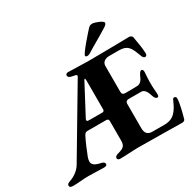

<svg xmlns="http://www.w3.org/2000/svg" viewBox="-185 -1048 1273 1251"><g transform="rotate(-30 452.0 -422.0)"><path d="M-5 -11C-5 1 6 5 22 5C62 5 98 -1 138 -1C177 -1 216 2 255 2C270 2 278 -3 278 -12C278 -23 269 -30 254 -33C211 -42 191 -55 191 -80C191 -88 193 -98 197 -110C212 -147 232 -199 254 -241C262 -255 269 -259 280 -259H421C436 -259 439 -249 439 -241V-95C439 -53 422 -43 377 -31C362 -27 355 -18 355 -10C355 -2 362 5 375 5C417 5 473 0 514 0C634 0 810 4 841 4C851 4 861 0 864 -9C877 -55 893 -116 893 -152C893 -160 886 -166 878 -166C870 -166 867 -160 863 -150C836 -90 809 -43 736 -43H645C609 -43 593 -62 593 -99V-282C593 -296 601 -305 615 -305H711C734 -305 749 -284 761 -243C765 -230 774 -219 785 -219C792 -219 796 -227 795 -245C792 -275 791 -300 791 -326C791 -352 793 -377 795 -405C796 -419 789 -427 783 -427C774 -427 767 -417 760 -404C748 -376 736 -350 704 -350C677 -349 648 -349 617 -349C602 -349 593 -356 593 -373V-568C593 -595 617 -611 646 -611H721C751 -611 772 -604 787 -588C805 -570 814 -542 829 -503C834 -492 841 -488 848 -488C855 -488 862 -494 862 -506C861 -542 854 -587 845 -635C843 -649 830 -654 821 -654C801 -654 630 -650 511 -650C466 -650 405 -654 362 -654C351 -654 343 -647 343 -639C343 -632 348 -623 362 -619L395 -612C404 -610 406 -604 403 -598L109 -103C91 -72 56 -45 19 -33C5 -28 -5 -23 -5 -11ZM310 -332 427 -553C431 -560 433 -562 435 -562C438 -562 439 -555 439 -548V-327C439 -320 433 -314 424 -314H325C318 -314 310 -315 309 -319C307 -323 307 -326 310 -332ZM511 -691C511 -686 515 -683 523 -682C532 -682 541 -685 548 -690C599 -722 662 -756 713 -789C726 -797 730 -803 732 -811C735 -827 677 -847 661 -849C646 -849 638 -848 627 -837C611 -820 511 -709 511 -691Z"/></g></svg>

Font: EB Garamond
Style: Bold
Weight: 700
Designer: Georg Duffner and Octavio Pardo
Foundry: Georg Duffner
Version: Version 1.000;PS 001.000;hotconv 1.0.88;makeotf.lib2.5.64775